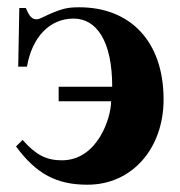

<svg xmlns="http://www.w3.org/2000/svg" viewBox="-20 -493 493 527"><path d="M141 -255V-215H285C285 -170 248 -53 150 -53C108 -53 79 -67 42 -109L24 -91C80 -15 136 14 220 14C343 14 429 -86 429 -220C429 -382 335 -473 198 -473C166 -473 152 -470 113 -453C97 -446 88 -440 81 -440C68 -440 61 -447 51 -471H33L30 -310H54C68 -391 116 -442 182 -442C244 -442 288 -382 288 -255Z"/></svg>

Font: XITS
Style: Bold
Weight: 700
Designer: MicroPress Inc., with final additions and corrections provided by Coen Hoffman, Elsevier (retired)
Version: Version 1.107